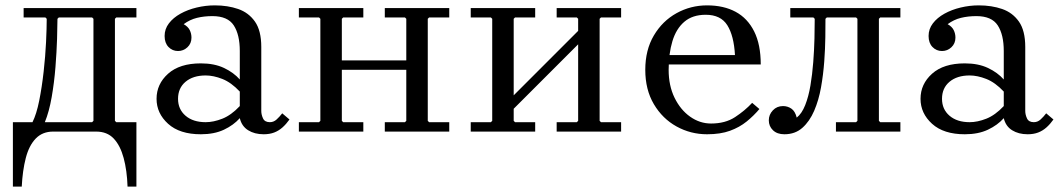

<svg xmlns="http://www.w3.org/2000/svg" viewBox="-20 -490 3943 715"><path d="M488 -425H413L408 -420V-40L413 -35H488V205H455Q453 145 440.5 98.5Q428 52 403.5 26Q379 0 338 0H178Q138 0 113 26Q88 52 76 98.5Q64 145 61 205H28V-35H101Q116 -65 126 -115Q136 -165 142.5 -223Q149 -281 151.5 -333.5Q154 -386 154 -420L149 -425H68V-460H488ZM323 -35 328 -40V-420L323 -425H199L194 -420Q194 -393 192.5 -345Q191 -297 186.5 -240Q182 -183 172.5 -128.5Q163 -74 147 -35Z M962 10Q928 10 904 -5Q880 -20 873 -50V-300Q873 -361 850.5 -395.5Q828 -430 771 -430Q740 -430 713.5 -423.5Q687 -417 664 -400Q680 -391 686.5 -378Q693 -365 693 -350Q693 -328 678 -314Q663 -300 643 -300Q622 -300 607.5 -315Q593 -330 593 -356Q593 -382 609 -403Q625 -424 652 -439Q679 -454 712.5 -462Q746 -470 780 -470Q828 -470 867 -456.5Q906 -443 929.5 -409.5Q953 -376 953 -315V-77Q953 -63 959.5 -49Q966 -35 985 -35Q999 -35 1010 -45Q1021 -55 1031 -68L1058 -45Q1046 -28 1032 -15.5Q1018 -3 1001 3.5Q984 10 962 10ZM728 10Q649 10 606 -29Q563 -68 563 -122Q563 -177 606 -215.5Q649 -254 728 -254Q778 -254 814 -237Q850 -220 873 -194V-149Q841 -183 808 -196Q775 -209 746 -209Q699 -209 671 -185.5Q643 -162 643 -122Q643 -83 671 -59Q699 -35 746 -35Q775 -35 808 -48Q841 -61 873 -95V-50Q850 -24 814 -7Q778 10 728 10Z M1413 0V-35H1488L1493 -40V-420L1488 -425H1413V-460H1653V-425H1578L1573 -420V-40L1578 -35H1653V0ZM1093 0V-35H1168L1173 -40V-420L1168 -425H1093V-460H1333V-425H1258L1253 -420V-40L1258 -35H1333V0ZM1213 -230V-265H1541V-230Z M1893 -40 1898 -35H1973V0H1733V-35H1808L1813 -40V-420L1808 -425H1733V-460H1973V-425H1898L1893 -420ZM2213 -40 2218 -35H2293V0H2053V-35H2128L2133 -40V-420L2128 -425H2053V-460H2293V-425H2218L2213 -420ZM2133 -325 1893 -85V-135L2133 -375Z M2613 10Q2552 10 2499.5 -19Q2447 -48 2415 -102Q2383 -156 2383 -230Q2383 -304 2415 -358Q2447 -412 2499.5 -441Q2552 -470 2613 -470Q2675 -470 2719.5 -446Q2764 -422 2788.5 -373Q2813 -324 2813 -250H2463V-285H2717Q2713 -357 2688.5 -396Q2664 -435 2608 -435Q2559 -435 2528.5 -409Q2498 -383 2484 -336.5Q2470 -290 2470 -230Q2470 -171 2492 -126Q2514 -81 2550 -55.5Q2586 -30 2628 -30Q2681 -30 2717.5 -54Q2754 -78 2781 -107L2808 -84Q2787 -59 2760.5 -37.5Q2734 -16 2698.5 -3Q2663 10 2613 10Z M3258 -425 3253 -420V-40L3258 -35H3333V0H3093V-35H3168L3173 -40V-420L3168 -425H3059L3054 -420Q3054 -393 3053.5 -351.5Q3053 -310 3049.5 -261.5Q3046 -213 3037.5 -165Q3029 -117 3012 -77.5Q2995 -38 2968 -14Q2941 10 2901 10Q2874 10 2858.5 -5Q2843 -20 2843 -42Q2843 -63 2858 -79Q2873 -95 2896 -95Q2913 -95 2927 -85.5Q2941 -76 2947 -52Q2966 -67 2978.5 -98.5Q2991 -130 2998 -171.5Q3005 -213 3008.5 -258.5Q3012 -304 3013 -346Q3014 -388 3014 -420L3009 -425H2923V-460H3333V-425Z M3807 10Q3773 10 3749 -5Q3725 -20 3718 -50V-300Q3718 -361 3695.5 -395.5Q3673 -430 3616 -430Q3585 -430 3558.5 -423.5Q3532 -417 3509 -400Q3525 -391 3531.5 -378Q3538 -365 3538 -350Q3538 -328 3523 -314Q3508 -300 3488 -300Q3467 -300 3452.5 -315Q3438 -330 3438 -356Q3438 -382 3454 -403Q3470 -424 3497 -439Q3524 -454 3557.5 -462Q3591 -470 3625 -470Q3673 -470 3712 -456.5Q3751 -443 3774.5 -409.5Q3798 -376 3798 -315V-77Q3798 -63 3804.5 -49Q3811 -35 3830 -35Q3844 -35 3855 -45Q3866 -55 3876 -68L3903 -45Q3891 -28 3877 -15.5Q3863 -3 3846 3.5Q3829 10 3807 10ZM3573 10Q3494 10 3451 -29Q3408 -68 3408 -122Q3408 -177 3451 -215.5Q3494 -254 3573 -254Q3623 -254 3659 -237Q3695 -220 3718 -194V-149Q3686 -183 3653 -196Q3620 -209 3591 -209Q3544 -209 3516 -185.5Q3488 -162 3488 -122Q3488 -83 3516 -59Q3544 -35 3591 -35Q3620 -35 3653 -48Q3686 -61 3718 -95V-50Q3695 -24 3659 -7Q3623 10 3573 10Z"/></svg>

Font: Brygada 1918
Style: Regular
Weight: 400
Designer: Mateusz Machalski | Borys Kosmynka | Przemek Hoffer
Foundry: NIEPODLEGLA 2018
Version: Version 3.006